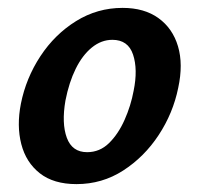

<svg xmlns="http://www.w3.org/2000/svg" viewBox="-20 -454 505 487"><path d="M174 13Q116 13 81 -14.5Q46 -42 34 -88.5Q22 -135 33 -191Q46 -256 82.5 -311.5Q119 -367 173 -400.5Q227 -434 291 -434Q346 -434 382 -408Q418 -382 431.5 -336.5Q445 -291 432 -231Q419 -167 382.5 -111.5Q346 -56 292.5 -21.5Q239 13 174 13ZM201 -68Q233 -68 256.5 -91Q280 -114 296 -150Q312 -186 319 -224Q330 -278 317.5 -315.5Q305 -353 265 -353Q237 -353 213 -333.5Q189 -314 172 -279.5Q155 -245 146 -199Q136 -141 149.5 -104.5Q163 -68 201 -68Z"/></svg>

Font: Ysabeau Infant
Style: Bold Italic
Weight: 700
Italic angle: -12°
Designer: Christian Thalmann (Catharsis Fonts)
Version: Version 2.001;gftools[0.9.30]; featfreeze: ss01,ss02,lnum